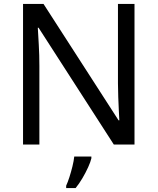

<svg xmlns="http://www.w3.org/2000/svg" viewBox="-20 -734 800 975"><path d="M663 0H558L176 -593H172Q174 -558 177 -506Q180 -454 180 -399V0H97V-714H201L582 -123H586Q585 -139 583.5 -171Q582 -203 580.5 -241Q579 -279 579 -311V-714H663ZM444 70Q440 88 427.5 115.5Q415 143 398.5 171Q382 199 364 221H316V209Q324 192 332.5 165.5Q341 139 348 110.5Q355 82 357 61H444Z"/></svg>

Font: Noto Sans NKo Unjoined
Style: Regular
Weight: 400
Designer: Monotype Design Team
Foundry: Monotype Imaging Inc.
Version: Version 2.004